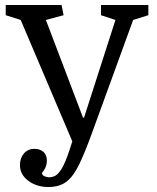

<svg xmlns="http://www.w3.org/2000/svg" viewBox="-20 -560 630 770"><path d="M514 -480 348 -24Q320 53 297 100.5Q274 148 246 169Q218 190 174 190Q127 190 93.5 165Q60 140 60 102Q60 74 76 55.5Q92 37 118 37Q141 37 154.5 49.5Q168 62 168 84Q168 98 162.5 111Q157 124 148 134Q150 144 160 147.5Q170 151 177 151Q191 151 203 144Q215 137 228.5 114.5Q242 92 258 44L270 7L63 -480L3 -499V-540H227L235 -499L164 -480L313 -88H317L443 -480L385 -499V-540H575V-499Z"/></svg>

Font: Domine
Style: Regular
Weight: 400
Designer: Pablo Impallari, Rodrigo Fuenzalida, Brenda Gallo
Foundry: Pablo Impallari, Rodrigo Fuenzalida, Brenda Gallo
Version: Version 2.000